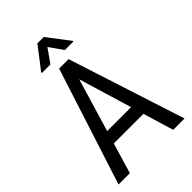

<svg xmlns="http://www.w3.org/2000/svg" viewBox="-262 -1001 1101 1101"><g transform="rotate(-45 288.0 -450.5)"><path d="M191.4 -262.7H385.3L288.1 -585.9ZM408.2 -185.5H168L112.8 0H21L250 -710.9H326.7L556.2 0H464.4ZM418 -762.7H348.6L290 -845.7L231.4 -762.7H162.1V-768.6L264.2 -901.4H315.4L418 -767.6Z"/></g></svg>

Font: RobotoCondensed-Regular
Style: Regular
Weight: 400
Designer: Google
Version: Version 2.001201; 2014